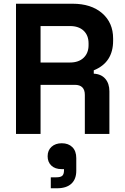

<svg xmlns="http://www.w3.org/2000/svg" viewBox="-20 -720 672 1032"><path d="M198 0H66V-700H370Q470 -700 529 -649Q588 -598 588 -513V-501Q588 -384 484 -342V-324Q524 -322 546 -296.5Q568 -271 568 -229V0H436V-210Q436 -264 382 -264H198ZM198 -580V-384H356Q403 -384 429.5 -409.5Q456 -435 456 -477V-487Q456 -530 429.5 -555Q403 -580 356 -580ZM286 292H253V233H283Q306 233 315 224.5Q324 216 324 195V189H311Q276 189 256 170Q236 151 236 120Q236 88 257 69Q278 50 312 50Q348 50 369 71Q390 92 390 130V198Q390 243 363.5 267.5Q337 292 286 292Z"/></svg>

Font: Rootstock Sans Headline
Style: Bold
Weight: 700
Designer: Florian Karsten
Foundry: Florian Karsten
Version: Version 2.000;FEAKit 1.0